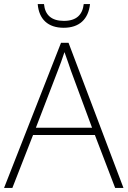

<svg xmlns="http://www.w3.org/2000/svg" viewBox="-20 -927 630 947"><path d="M424 -907H393C387 -854 357 -824 295 -824C234 -824 202 -853 197 -907H166C172 -832 217 -790 294 -790C371 -790 416 -832 424 -907ZM548 0H589L318 -716H281L0 0H41L143 -261H448ZM330 -578 434 -297H157L265 -578C275 -604 288 -638 298 -670C310 -636 323 -600 330 -578Z"/></svg>

Font: Noto Sans Myanmar UI ExtraLight
Style: Regular
Weight: 200
Designer: Monotype Design Team
Foundry: Monotype Imaging Inc.
Version: Version 2.103